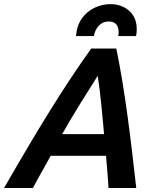

<svg xmlns="http://www.w3.org/2000/svg" viewBox="-60 -934 783 954"><path d="M-39.8 0Q22.2 -107.8 78.1 -202.2Q134 -296.8 186.4 -381.1Q238.8 -465.5 290 -542.8Q341.2 -620 393.2 -693H517.8Q533 -620.8 547 -535.6Q561 -450.5 573.4 -359.6Q585.8 -268.8 596.6 -177.1Q607.5 -85.5 617 0H479.2Q476.8 -41 473.5 -80.6Q470.2 -120.2 466.8 -159.8H192Q170.8 -120.8 147.9 -81Q125 -41.2 103.8 0ZM248.8 -267.5H457.2Q451 -334.8 443.9 -408.8Q436.8 -482.8 425.5 -557.5Q379.5 -484.8 335 -413Q290.5 -341.2 248.8 -267.5ZM317.5 -754.8Q322 -808.5 347.6 -843.5Q373.2 -878.5 411 -896Q448.8 -913.5 489.5 -913.5Q524.8 -913.5 554.5 -898.9Q584.2 -884.2 601.9 -856.8Q619.5 -829.2 619.5 -788.5Q619.5 -780 618.6 -771.5Q617.8 -763 615.8 -754.8H527.5Q528.5 -759.8 529 -764.6Q529.5 -769.5 529.5 -774.2Q529.5 -799 517.8 -813.1Q506 -827.2 479.8 -827.2Q459.5 -827.2 444.6 -817.6Q429.8 -808 420 -791.9Q410.2 -775.8 406.5 -754.8Z"/></svg>

Font: Ubuntu Sans
Style: Italic
Weight: 400
Italic angle: -13.5°
Designer: Dalton Maag Ltd
Foundry: Dalton Maag Ltd
Version: Version 1.006